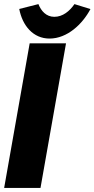

<svg xmlns="http://www.w3.org/2000/svg" viewBox="-58 -924 464 944"><path d="M-37.6 0H141.1L266.6 -710.9H87.9ZM185.5 -734.4C272.9 -734.4 347.7 -805.7 386.7 -879.4L308.1 -903.8C284.2 -869.1 250.5 -841.3 209 -841.3C169.4 -841.3 144 -870.1 130.9 -903.8L36.6 -879.9C52.2 -797.9 105 -734.4 185.5 -734.4Z"/></svg>

Font: Roboto Flex Super Cond Black
Style: Italic
Weight: 900
Width: 3
Italic angle: -10°
Designer: Berlow after Robertson
Foundry: Google
Version: Version 3.200;Glyphs 3.3 (3311)